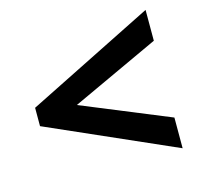

<svg xmlns="http://www.w3.org/2000/svg" viewBox="-83 -715 738 705"><g transform="rotate(-15 286.0 -362.0)"><path d="M527.8 -99.1 43 -313V-382.8L527.8 -625V-507.8L193.8 -353L527.8 -215.8Z"/></g></svg>

Font: Droid Sans Thai
Style: Bold
Weight: 700
Designer: Steve Matteson
Foundry: Ascender Corporation
Version: Version 1.00